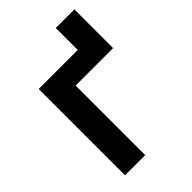

<svg xmlns="http://www.w3.org/2000/svg" viewBox="-203 -765 851 851"><g transform="rotate(-45 222.5 -339.5)"><path d="M309.6 -541V-678.7H426.3V-541ZM426.3 -541V-436H191.4V0H64.9V-541Z"/></g></svg>

Font: Inter 17pt SemiBold
Style: Regular
Weight: 600
Version: Version 4.001;git-66647c0bb